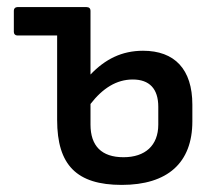

<svg xmlns="http://www.w3.org/2000/svg" viewBox="-20 -509 613 541"><path d="M323 12C452 12 522 -50 522 -167V-214C522 -314 472 -366 383 -366C323 -366 276 -342 235 -299V-479C235 -485 231 -489 224 -489H29C23 -489 19 -485 19 -479V-419C19 -413 23 -409 29 -409H141V-171C141 -44 196 12 323 12ZM235 -158V-216C269 -260 308 -285 354 -285C401 -285 426 -259 426 -208V-158C426 -99 389 -66 328 -66C266 -66 235 -98 235 -158Z"/></svg>

Font: Sofia Sans Cond SemiBold
Style: Regular
Weight: 600
Width: 3
Designer: Botio Nikoltchev, Ani Petrova
Foundry: lettersoup
Version: Version 4.100